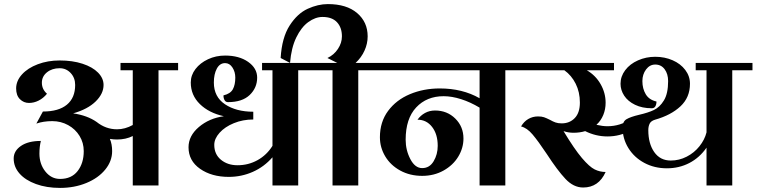

<svg xmlns="http://www.w3.org/2000/svg" viewBox="-20 -908 3704 940"><path d="M852 -600V-564H756V0H630V-242Q596 -225 553 -225Q535 -225 518 -228Q529 -202 529 -168Q529 -119 495 -77.5Q461 -36 402.5 -12Q344 12 274 12Q208 12 156 -7Q104 -26 75.5 -58.5Q47 -91 47 -132Q47 -169 82.5 -193.5Q118 -218 180 -218Q173 -190 173 -156Q173 -105 202 -68.5Q231 -32 274 -32Q330 -32 360 -70.5Q390 -109 390 -168Q390 -209 369.5 -242.5Q349 -276 313.5 -295.5Q278 -315 236 -315Q193 -315 158 -303L190 -362Q267 -362 307.5 -395.5Q348 -429 348 -492Q348 -527 326 -550.5Q304 -574 272 -574Q235 -574 210 -554Q185 -534 185 -503Q185 -471 210 -449Q192 -427 169 -415.5Q146 -404 122 -404Q96 -404 77.5 -422.5Q59 -441 59 -475Q59 -512 87.5 -543.5Q116 -575 165 -593.5Q214 -612 272 -612Q335 -612 384 -596Q433 -580 460 -552.5Q487 -525 487 -492Q487 -449 448 -411Q409 -373 338 -353Q407 -343 453 -311Q498 -275 553 -275Q592 -275 630 -296V-564H570V-600Z M1082 -599Q1056 -599 1041.5 -572Q1027 -545 1027 -504Q1027 -434 1081.5 -397.5Q1136 -361 1220 -361V-323Q1169 -323 1125 -305Q1081 -287 1055 -258Q1029 -229 1029 -199Q1029 -153 1061.5 -126Q1094 -99 1143 -99Q1196 -99 1241 -124Q1286 -149 1314 -194V-564H1263V-600H1536V-564H1440V0H1314V-138Q1273 -91 1217.5 -66.5Q1162 -42 1100 -42Q1016 -42 959.5 -81.5Q903 -121 903 -187Q903 -243 953.5 -286Q1004 -329 1076 -339Q1003 -355 958.5 -398.5Q914 -442 914 -504Q914 -540 937 -570Q960 -600 998.5 -618Q1037 -636 1082 -636Q1151 -636 1195 -605Q1239 -574 1239 -528Q1239 -478 1202.5 -443Q1166 -408 1096 -408Q1085 -408 1079.5 -417.5Q1074 -427 1074 -441Q1108 -449 1120 -471Q1132 -493 1132 -528Q1132 -556 1118 -577.5Q1104 -599 1082 -599Z M1830 -600V-564H1734V0H1608V-564H1512V-600H1631L1583 -624Q1615 -639 1634.5 -668.5Q1654 -698 1654 -730Q1654 -773 1630 -799Q1606 -825 1559 -825Q1524 -825 1489.5 -800Q1455 -775 1430.5 -724.5Q1406 -674 1400 -600L1354 -624Q1360 -724 1398 -783Q1436 -842 1486.5 -865Q1537 -888 1585 -888Q1677 -888 1728.5 -844Q1780 -800 1780 -730Q1780 -694 1764.5 -660Q1749 -626 1721 -600Z M2550 -564H2454V0H2328V-381Q2283 -408 2237.5 -422.5Q2192 -437 2152 -437Q2069 -437 2017.5 -382Q1966 -327 1966 -224Q1966 -173 1989 -129Q2012 -85 2047 -85Q2083 -85 2103 -118.5Q2123 -152 2123 -194Q2123 -251 2095.5 -286.5Q2068 -322 2024 -322Q2039 -343 2061 -355Q2083 -367 2110 -367Q2169 -367 2209 -327.5Q2249 -288 2249 -230Q2249 -183 2223.5 -141Q2198 -99 2151.5 -73Q2105 -47 2047 -47Q1987 -47 1939.5 -73Q1892 -99 1866 -142.5Q1840 -186 1840 -236Q1840 -311 1880 -365Q1920 -419 1987 -447Q2054 -475 2133 -475Q2244 -475 2328 -427V-564H1806V-600H2550Z M3069 -326V-270Q3016 -240 2954 -240Q2897 -240 2845 -266Q2818 -258 2788 -258Q2763 -258 2739 -266Q2792 -178 2829 -134.5Q2866 -91 2891.5 -78.5Q2917 -66 2945 -66Q2911 10 2835 10Q2788 10 2748.5 -32Q2709 -74 2657 -154Q2615 -217 2587.5 -249.5Q2560 -282 2531 -289Q2545 -313 2566.5 -325.5Q2588 -338 2614 -338Q2632 -338 2643.5 -334Q2655 -330 2673 -321Q2687 -313 2699.5 -308.5Q2712 -304 2730 -304Q2769 -304 2794 -330Q2819 -356 2819 -406Q2819 -457 2798.5 -498Q2778 -539 2743 -564H2526V-600H2986V-564H2853Q2896 -539 2920.5 -496Q2945 -453 2945 -405Q2945 -373 2933.5 -345Q2922 -317 2900 -297Q2930 -290 2954 -290Q3017 -290 3069 -326Z M3439 -185Q3405 -136 3355 -110Q3305 -84 3245 -84Q3184 -84 3134.5 -110.5Q3085 -137 3056.5 -183Q3028 -229 3028 -284Q3028 -313 3047.5 -324.5Q3067 -336 3109 -346Q3153 -356 3181.5 -369.5Q3210 -383 3230.5 -416.5Q3251 -450 3251 -511Q3251 -546 3234 -569Q3217 -592 3188 -592Q3161 -592 3143 -568Q3125 -544 3125 -511Q3125 -474 3141.5 -446.5Q3158 -419 3194 -411Q3194 -397 3188.5 -387.5Q3183 -378 3171 -378Q3124 -378 3089 -395Q3054 -412 3036 -439.5Q3018 -467 3018 -498Q3018 -534 3041 -564.5Q3064 -595 3103.5 -612.5Q3143 -630 3188 -630Q3234 -630 3273 -613Q3312 -596 3335 -565.5Q3358 -535 3358 -498Q3358 -431 3311.5 -387.5Q3265 -344 3187 -322Q3167 -316 3160.5 -302.5Q3154 -289 3154 -271Q3154 -205 3183 -163.5Q3212 -122 3264 -122Q3305 -122 3342 -141Q3379 -160 3404.5 -192Q3430 -224 3439 -260V-564H3386V-600H3664V-564H3565V0H3439Z"/></svg>

Font: Arya
Style: Bold
Weight: 700
Designer: Eduardo Rodriguez Tunni, Modular Infotech
Foundry: Eduardo Rodriguez Tunni, Modular Infotech
Version: Version 1.002